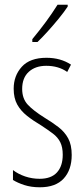

<svg xmlns="http://www.w3.org/2000/svg" viewBox="-20 -784 357 814"><path d="M284 -127Q284 -64 250 -27Q216 10 149 10Q112 10 83 0.5Q54 -9 35 -21V-63Q57 -46 86.5 -36Q116 -26 148 -26Q197 -26 221.5 -53Q246 -80 246 -128Q246 -160 235.5 -181Q225 -202 204.5 -217.5Q184 -233 155 -252Q121 -272 94.5 -293Q68 -314 53 -341Q38 -368 38 -408Q38 -463 72.5 -501Q107 -539 177 -539Q237 -539 281 -510L265 -479Q228 -505 176 -505Q130 -505 102 -479.5Q74 -454 74 -407Q74 -366 97.5 -340.5Q121 -315 169 -285Q202 -265 228 -245Q254 -225 269 -197.5Q284 -170 284 -127ZM267 -756Q251 -732 228.5 -704.5Q206 -677 182 -650.5Q158 -624 139 -606H117V-618Q150 -658 175 -692Q200 -726 224 -764H267Z"/></svg>

Font: Noto Sans Arabic UI XCn XLt
Style: Regular
Weight: 200
Width: 2
Designer: Monotype Design Team, Nadine Chahine and Nizar Qandah
Foundry: Monotype Imaging Inc.
Version: Version 2.010; ttfautohint (v1.8.4.7-5d5b)